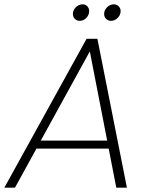

<svg xmlns="http://www.w3.org/2000/svg" viewBox="-38 -865 685 885"><path d="M498 0 463 -180H130L31 0H-18L361 -686H411L547 0ZM330 -769Q316 -769 307 -778Q298 -787 298 -801Q298 -818 311.5 -831.5Q325 -845 343 -845Q356 -845 364.5 -836Q373 -827 373 -814Q373 -796 360 -782.5Q347 -769 330 -769ZM474 -769Q460 -769 451 -778Q442 -787 442 -801Q442 -818 455.5 -831.5Q469 -845 487 -845Q500 -845 509 -836Q518 -827 518 -814Q518 -796 504.5 -782.5Q491 -769 474 -769ZM456 -217 376 -628 150 -217Z"/></svg>

Font: Poppins ExtraLight
Style: Italic
Weight: 275
Italic angle: -10°
Designer: Ninad Kale (Devanagari), Jonny Pinhorn (Latin)
Foundry: Indian Type Foundry
Version: Version 3.200;PS 1.000;hotconv 16.6.54;makeotf.lib2.5.65590